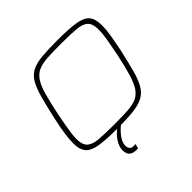

<svg xmlns="http://www.w3.org/2000/svg" viewBox="-221 -892 1288 1288"><g transform="rotate(-45 423.0 -248.0)"><path d="M374 8Q267 8 205 -1.5Q143 -11 116.5 -41Q90 -71 90 -132Q90 -170 98 -222.5Q106 -275 121 -344Q143 -442 161 -506.5Q179 -571 202 -609.5Q225 -648 261.5 -666.5Q298 -685 356.5 -690.5Q415 -696 503 -696Q614 -696 675.5 -686Q737 -676 762 -646Q787 -616 787 -554Q787 -515 778.5 -463.5Q770 -412 756 -344Q735 -249 717.5 -185.5Q700 -122 677 -83Q654 -44 617 -24.5Q580 -5 521.5 1.5Q463 8 374 8ZM371 -26Q448 -26 500 -29Q552 -32 586 -47Q620 -62 642 -95.5Q664 -129 682 -189Q700 -249 720 -344Q734 -414 742.5 -464Q751 -514 751 -550Q751 -605 727 -628.5Q703 -652 649.5 -657Q596 -662 506 -662Q428 -662 376 -659Q324 -656 290 -641Q256 -626 233.5 -592.5Q211 -559 194 -499Q177 -439 157 -344Q148 -297 141 -259Q134 -221 130 -191Q126 -161 126 -137Q126 -83 150 -59.5Q174 -36 227.5 -31Q281 -26 371 -26ZM360 200Q335 200 319.5 192Q304 184 297.5 169.5Q291 155 291 136Q291 100 317 61.5Q343 23 392 -10L414 0Q397 12 376 33Q355 54 340.5 78.5Q326 103 326 129Q326 143 334.5 155.5Q343 168 365 168Q368 168 371.5 168Q375 168 382 167L375 199Q370 200 367.5 200Q365 200 360 200Z"/></g></svg>

Font: Saira Expanded Thin
Style: Italic
Weight: 250
Width: 7
Italic angle: -12°
Designer: Hector Gatti with collaboration of the Omnibus-Type team
Foundry: Omnibus-Type
Version: Version 1.101